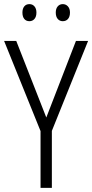

<svg xmlns="http://www.w3.org/2000/svg" viewBox="-20 -913 448 933"><path d="M205 -342 349 -714H408L232 -277V0H177V-276L0 -714H59ZM89 -852Q89 -871 98 -882Q107 -893 123 -893Q138 -893 147.5 -882Q157 -871 157 -852Q157 -832 147.5 -821Q138 -810 123 -810Q107 -810 98 -821Q89 -832 89 -852ZM251 -852Q251 -871 260.5 -882Q270 -893 285 -893Q300 -893 310 -882Q320 -871 320 -852Q320 -832 310.5 -821Q301 -810 285 -810Q270 -810 260.5 -821Q251 -832 251 -852Z"/></svg>

Font: Noto Sans Georgian Condensed Light
Style: Regular
Weight: 300
Width: 3
Designer: Monotype Design Team, Akaki Razmadze
Foundry: Google LLC
Version: Version 2.005; ttfautohint (v1.8.4.7-5d5b)